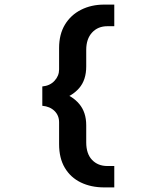

<svg xmlns="http://www.w3.org/2000/svg" viewBox="-20 -718 690 835"><path d="M433 97Q376 97 331.5 75.5Q287 54 262 12Q237 -30 237 -91V-186Q237 -216 217 -235.5Q197 -255 164 -258V-342Q197 -345 217 -366.5Q237 -388 237 -416V-509Q237 -569 262.5 -611Q288 -653 332.5 -675.5Q377 -698 433 -698H477V-604H447Q406 -604 380.5 -576.5Q355 -549 355 -501V-429Q355 -370 324 -334.5Q293 -299 244 -286L245 -316Q294 -302 324.5 -266Q355 -230 355 -173V-99Q355 -49 380.5 -22.5Q406 4 447 4H477V97Z"/></svg>

Font: Azeret Mono Thin Medium
Style: Regular
Weight: 500
Version: Version 1.002